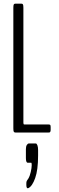

<svg xmlns="http://www.w3.org/2000/svg" viewBox="-20 -722 320 1046"><path d="M134.8 302.7Q132.8 303.7 131.3 303.7Q123.5 303.7 123.5 284.7V278.8Q123.5 274.4 123.8 271.5Q124 268.6 125 265.9Q126 263.2 127 261.7Q127.9 260.3 130.1 257.1Q132.3 253.9 134.3 251Q142.6 237.3 147.7 214.6Q152.8 191.9 152.8 177.7Q152.8 164.6 149.9 164.6H131.3Q121.1 164.6 121.1 139.2V90.3Q121.1 75.7 126.2 67.6Q131.3 59.6 137.7 59.6H174.8Q180.2 59.6 183.8 69.6Q187.5 79.6 187.5 95.2V125Q187.5 204.1 171.6 248.3Q155.8 292.5 134.8 302.7ZM64 0Q57.6 0 55.2 -4.2Q52.7 -8.3 52.7 -22.9V-679.2Q52.7 -693.8 55.2 -698Q57.6 -702.1 64 -702.1H96.2Q102.5 -702.1 105 -698Q107.4 -693.8 107.4 -679.2V-53.7Q107.4 -49.3 108.4 -46.9Q109.4 -44.4 110.6 -44.2Q111.8 -43.9 114.3 -43.9H244.1Q250.5 -43.9 253.2 -41.7Q255.9 -39.6 255.9 -29.8V-15.1Q255.9 -8.3 254.2 -4.9Q252.4 -1.5 250.5 -0.7Q248.5 0 244.1 0Z"/></svg>

Font: BenchNine Light
Style: Regular
Weight: 300
Version: Version 1 ; ttfautohint (v0.92.18-e454-dirty) -l 8 -r 50 -G 